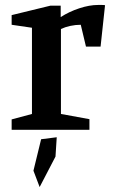

<svg xmlns="http://www.w3.org/2000/svg" viewBox="-20 -524 458 775"><path d="M27 0V-42L109 -64V-412L27 -424V-463L183 -501H225V-455Q259 -477 300 -490.5Q341 -504 376 -504Q383 -504 391 -504Q399 -504 404 -503L386 -336H327L306 -424Q285 -424 264 -419.5Q243 -415 226 -407V-64L341 -43V0ZM140 231 115 165 146 38 209 30 204 108Z"/></svg>

Font: Manuale SemiBold
Style: Regular
Weight: 600
Version: Version 1.002